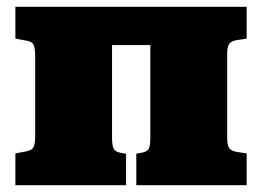

<svg xmlns="http://www.w3.org/2000/svg" viewBox="-20 -542 767 562"><path d="M25 0V-93L57 -99Q73 -102 78 -111Q83 -120 83 -146V-376Q83 -402 78 -411.5Q73 -421 57 -423L25 -429V-522H702V-429L675 -425Q656 -422 650.5 -413Q645 -404 645 -384V-138Q645 -118 650.5 -109Q656 -100 675 -97L702 -93V0H379V-92L395 -95Q411 -98 415.5 -107Q420 -116 420 -137V-410H308V-139Q308 -118 312 -108Q316 -98 332 -95L349 -92V0Z"/></svg>

Font: Literata Black
Style: Regular
Weight: 900
Designer: Latin by Veronika Burian and Jose Scaglione. Greek by Irene Vlachou. Cyrillic by Vera Evstafieva.
Foundry: TypeTogether
Version: Version 3.103;gftools[0.9.29]